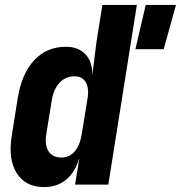

<svg xmlns="http://www.w3.org/2000/svg" viewBox="-20 -750 735 780"><path d="M159 10Q84 10 48 -46.5Q12 -103 28 -200L52 -351Q68 -451 119 -505.5Q170 -560 248 -560Q299 -560 327.5 -529Q356 -498 355 -445L372 -580L396 -730H536L420 0H285L302 -105H301Q285 -50 248.5 -20Q212 10 159 10ZM530 -550 572 -730H695L645 -550ZM230 -110Q262 -110 283.5 -135Q305 -160 312 -205L335 -346Q343 -390 329 -415Q315 -440 283 -440Q247 -440 223 -415Q199 -390 191 -346L168 -205Q161 -160 177.5 -135Q194 -110 230 -110Z"/></svg>

Font: JetBrains Mono ExtraBold
Style: Italic
Weight: 800
Italic angle: -9°
Monospace: yes
Designer: Philipp Nurullin, Konstantin Bulenkov
Foundry: JetBrains
Version: Version 2.305; ttfautohint (v1.8.4.7-5d5b)